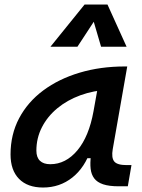

<svg xmlns="http://www.w3.org/2000/svg" viewBox="-20 -815 626 845"><path d="M169.4 10.3Q101.1 10.3 63.7 -27.8Q26.4 -65.9 26.4 -135.3Q26.4 -223.1 64.2 -294.7Q102.1 -366.2 170.4 -417Q238.8 -467.8 330.3 -495.1Q421.9 -522.5 529.3 -522.5H540L476.1 -158.2Q469.7 -120.6 482.7 -104.5Q495.6 -88.4 537.6 -88.4H558.6L542.5 4.9H502.4Q460 4.9 433.8 -3.9Q407.7 -12.7 394.8 -29.8Q381.8 -46.9 378.9 -72.3Q376 -97.7 380.4 -131.3L409.7 -118.7H353L380.4 -158.2Q354 -78.1 298.6 -33.9Q243.2 10.3 169.4 10.3ZM201.2 -92.3Q269.5 -92.3 320.6 -153.3Q371.6 -214.4 391.6 -325.7L417 -467.3L458.5 -419.9Q392.1 -417 334 -395.8Q275.9 -374.5 232.4 -338.6Q189 -302.7 164.6 -255.1Q140.1 -207.5 140.1 -151.9Q140.1 -122.6 155.8 -107.4Q171.4 -92.3 201.2 -92.3ZM453.1 -794.9 537.1 -609.4H424.8L389.6 -729.5H399.4L320.8 -609.4H202.1L352.1 -794.9Z"/></svg>

Font: Cascadia Mono Medium
Style: Italic
Weight: 500
Italic angle: -10°
Monospace: yes
Designer: Aaron Bell
Foundry: Saja Typeworks
Version: Version 2407.024